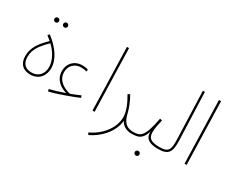

<svg xmlns="http://www.w3.org/2000/svg" viewBox="-126 -1189 2296 1894"><g transform="rotate(30 1021.5 -242.0)"><path d="M239 -571C253 -571 265 -583 265 -597C265 -612 253 -624 239 -624C224 -624 212 -612 212 -597C212 -583 224 -571 239 -571ZM138 -571C152 -571 164 -583 164 -597C164 -612 152 -624 138 -624C123 -624 111 -612 111 -597C111 -583 123 -571 138 -571Z M176 0C290 0 329 -87 329 -156C329 -256 261 -355 149 -441L133 -421L181 -383C98 -301 46 -233 46 -136C46 -49 95 0 176 0ZM176 -24C107 -24 69 -67 69 -139C69 -230 122 -292 198 -367C263 -306 305 -227 305 -156C305 -89 268 -24 176 -24Z M416 56C504 36 652 -19 730 -52L721 -76C687 -60 650 -46 613 -32C540 -50 457 -94 457 -190C457 -266 513 -313 582 -313C602 -313 625 -310 645 -304L649 -326C627 -334 607 -337 583 -337C491 -337 433 -273 433 -190C433 -80 524 -34 580 -20C516 3 455 21 409 32Z M890 0H914L894 -714H870Z M974 230C1080 182 1195 71 1208 -67C1230 -23 1274 5 1334 5C1345 5 1351 -1 1351 -7C1351 -13 1348 -18 1338 -18C1261 -18 1223 -66 1205 -144C1192 -199 1169 -259 1131 -326L1108 -313C1156 -232 1186 -157 1186 -93C1186 34 1083 153 962 207Z M1482 171C1496 171 1508 159 1508 145C1508 130 1496 118 1482 118C1467 118 1455 130 1455 145C1455 159 1467 171 1482 171Z M1334 5C1414 5 1456 -7 1489 -106C1486 -32 1529 5 1637 5C1647 5 1653 -1 1653 -7C1653 -13 1650 -18 1640 -18C1526 -18 1509 -58 1509 -116C1509 -160 1517 -187 1532 -259L1507 -264C1464 -32 1421 -18 1338 -18Z M1637 5C1759 5 1783 -44 1778 -177L1758 -714H1735L1754 -175C1758 -60 1748 -18 1641 -18Z M1938 0H1962L1942 -714H1918Z"/></g></svg>

Font: Noto Sans Arabic SemCond Thin
Style: Regular
Weight: 100
Width: 4
Designer: Monotype Design Team, Nadine Chahine, Nizar Qandah and Khaled Hosny
Foundry: Monotype Imaging Inc.
Version: Version 2.012